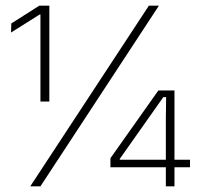

<svg xmlns="http://www.w3.org/2000/svg" viewBox="-20 -659 702 679"><path d="M123 -300V-607.5H120L19 -544L20 -576L119 -639H154.5V-300ZM87 0 506.5 -639H542L123 0ZM566.5 0V-241L567.5 -315.5H557.5L403.5 -97V-82.5L388.5 -94H652V-67.5H370.5V-99.5L540 -339H597V0Z"/></svg>

Font: Anek Tamil Medium ExtraLight
Style: Regular
Weight: 250
Version: Version 1.003